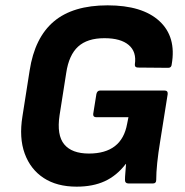

<svg xmlns="http://www.w3.org/2000/svg" viewBox="-20 -687 691 719"><path d="M267 12Q193 12 143.5 -20.5Q94 -53 72.5 -112Q51 -171 64 -251L91 -423Q110 -546 181.5 -606.5Q253 -667 383 -667Q513 -667 577 -608Q641 -549 623 -446Q622 -433 610 -433L497 -434Q484 -434 485 -446Q492 -493 462 -518.5Q432 -544 371 -544Q307 -544 272.5 -512.5Q238 -481 228 -414L203 -255Q192 -181 220.5 -146.5Q249 -112 313 -112Q436 -112 456 -223L461 -248H341Q328 -248 329 -260L341 -335Q344 -348 355 -348H596Q609 -348 608 -335L580 -159Q565 -68 565 -13Q565 0 553 0H461Q448 0 448 -13Q448 -24 449.5 -41Q451 -58 452 -73H451Q417 -29 372.5 -8.5Q328 12 267 12Z"/></svg>

Font: Sofia Sans ExtraBold
Style: Italic
Weight: 800
Italic angle: -9°
Designer: Botio Nikoltchev, Ani Petrova
Foundry: lettersoup
Version: Version 4.100; ttfautohint (v1.8.4.7-5d5b)